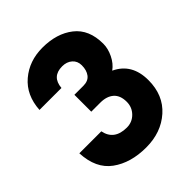

<svg xmlns="http://www.w3.org/2000/svg" viewBox="-197 -806 933 933"><g transform="rotate(-45 269.5 -340.0)"><path d="M15 -200H166Q181 -125 267 -125Q304 -125 329.5 -151Q355 -177 355 -214Q355 -258 330 -280Q305 -302 261 -302H199V-418H261Q294 -418 310 -439Q326 -460 326 -494Q326 -523 306 -540.5Q286 -558 255 -558Q184 -558 178 -486H27Q33 -582 96.5 -636Q160 -690 251 -690Q349 -690 411.5 -641Q474 -592 474 -494Q474 -461 457 -426Q440 -391 412 -371Q504 -328 504 -214Q504 -111 436 -50.5Q368 10 265 10Q159 10 89.5 -40.5Q20 -91 15 -200Z"/></g></svg>

Font: Puffins on Iceburgs(2)
Style: on-Iceburgs-Bold
Weight: 700
Version: Version 1.0